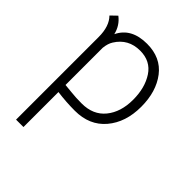

<svg xmlns="http://www.w3.org/2000/svg" viewBox="-180 -502 807 807"><g transform="rotate(45 223.0 -98.5)"><path d="M204 8Q153 8 100 1V209H56V-282Q56 -346 24 -378L51 -404Q84 -379 94 -337Q127 -406 220 -406Q302 -406 346 -348.5Q390 -291 390 -201Q390 -109 340.5 -50.5Q291 8 204 8ZM100 -41 142 -37Q167 -34 203 -34Q271 -34 308 -79.5Q345 -125 345 -198Q345 -269 313.5 -317Q282 -365 220 -365Q150 -365 114 -307Q103 -290 100 -262Z"/></g></svg>

Font: Bhavuka
Style: Regular
Weight: 400
Version: 2.94.0; ttfautohint (v1.2) -l 7 -r 28 -G 50 -x 13 -D deva -f